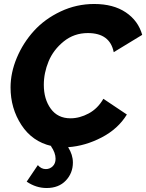

<svg xmlns="http://www.w3.org/2000/svg" viewBox="-20 -734 734 964"><path d="M334 -140Q380 -140 425.5 -164.5Q471 -189 499 -238L617 -159Q573 -87 490.5 -44Q408 -1 322 5Q346 43 346 82Q346 135 310.5 172.5Q275 210 214 210Q161 210 114 178L170 95Q187 115 210 115Q230 115 244.5 101Q259 87 259 63Q259 33 236 0L238 -1Q142 -23 87.5 -106.5Q33 -190 33 -295Q33 -369 64.5 -444Q96 -519 150.5 -579Q205 -639 284.5 -676.5Q364 -714 453 -714Q549 -714 611.5 -672Q674 -630 694 -559L551 -472Q532 -568 421 -568Q352 -568 300 -526Q248 -484 224 -426Q200 -368 200 -308Q200 -236 235 -188Q270 -140 334 -140Z"/></svg>

Font: Raleway-v4020 ExtraBold
Style: Italic
Weight: 800
Italic angle: -12°
Designer: Matt McInerney, Pablo Impallari, Rodrigo Fuenzalida
Foundry: Matt McInerney, Pablo Impallari, Rodrigo Fuenzalida
Version: Version 4.020;PS 004.020;hotconv 1.0.88;makeotf.lib2.5.64775